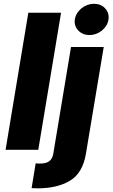

<svg xmlns="http://www.w3.org/2000/svg" viewBox="-20 -795 601 1019"><path d="M169.4 71.7Q174.4 72.4 179.7 72.8Q185 73.2 190.7 73.2Q226.2 73.2 242.5 59.7Q258.9 46.2 263.1 19.2L356.9 -545.5H530.5L435.7 22.7Q418.7 123.6 351.2 164.1Q283.7 204.5 181.1 204.5Q166.5 204.5 147.7 203.5ZM130.3 -727.3H304L183.2 0H9.6ZM377.1 -692.1Q380 -709.9 389.6 -725.1Q399.1 -740.4 413 -751.4Q426.8 -762.4 443.9 -768.6Q460.9 -774.9 478.3 -774.9Q515.6 -774.9 538 -750.7Q560.4 -726.6 555.8 -692.1Q553.3 -674 543.9 -658.9Q534.4 -643.8 520.6 -632.6Q506.7 -621.4 489.9 -615.2Q473 -609 455.3 -609Q418.3 -609 395.2 -633.5Q372.5 -658 377.1 -692.1Z"/></svg>

Font: Inter P Extra Bold
Style: Italic
Weight: 800
Italic angle: 9.39999°
Designer: Rasmus Andersson
Foundry: rsms
Version: Version 3.018;git-588b23468